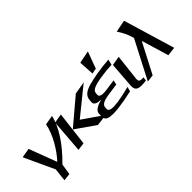

<svg xmlns="http://www.w3.org/2000/svg" viewBox="-117 -1450 2341 2341"><g transform="rotate(-45 1053.5 -279.5)"><path d="M156 -50 150 -49 16 -405 -107 -384 74 7 55 175 151 164 173 22C348 -150 464 -322 503 -487L379 -466C348 -306 240 -141 156 -50Z M973 -32 709 -215 1065 -503 901 -475 565 -191 820 -13ZM538 21 591 -423 472 -403 438 34Z M1033 -82 1036 -109C1042 -160 1123 -175 1195 -185L1328 -204L1340 -263L1226 -246C1151 -235 1069 -227 1075 -284L1079 -314C1083 -349 1137 -375 1244 -393L1266 -396C1331 -407 1394 -413 1457 -415L1474 -487C1403 -482 1331 -473 1257 -461C1191 -449 1140 -438 1103 -427C1021 -403 969 -370 964 -301L961 -263C958 -218 1014 -204 1066 -205V-203C976 -180 930 -147 927 -104L925 -62C920 -12 947 13 997 20C1050 27 1086 24 1161 15C1220 8 1296 -6 1387 -26L1403 -86C1312 -63 1243 -48 1193 -41C1111 -31 1027 -24 1033 -82ZM1287 -516 1368 -734 1205 -702 1217 -504Z M1549 -89 1587 -422 1467 -401 1443 -79C1440 -52 1443 -31 1450 -15C1469 28 1529 28 1617 18L1624 -31C1559 -26 1543 -38 1549 -89Z M1944 -687 1787 -656C1824 -600 1847 -555 1859 -521L1882 -453L1625 43L1720 31L1919 -353L1925 -354L2029 -7L2143 -21Z"/></g></svg>

Font: Gamestation Warped
Style: Italic
Weight: 400
Designer: Jonas Hecksher
Foundry: Jonas Hecksher, Playtypeª, e-types AS
Version: Version 1.003